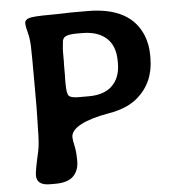

<svg xmlns="http://www.w3.org/2000/svg" viewBox="-51 -737 706 782"><g transform="rotate(-5 302.5 -345.5)"><path d="M220.7 -401.9Q220.7 -364.3 228.8 -354.2Q236.8 -344.2 269.5 -344.2H311Q374.5 -344.2 407.5 -377.2Q440.4 -410.2 440.4 -467.8V-477.1Q440.4 -538.6 405.3 -570.8Q370.1 -603 305.2 -603H284.2Q252.4 -603 238.5 -595.9Q224.6 -588.9 224.6 -570.8Q222.2 -551.3 222.2 -546.4L221.7 -533.2Q221.7 -513.7 221.7 -493.7L221.2 -481V-437L220.7 -423.8ZM122.1 -1Q67.9 -1 67.9 -41.5Q67.9 -61 85.4 -137.2Q92.8 -168.9 92.8 -236.8L93.3 -248.5Q93.8 -260.3 93.8 -271.5L94.7 -317.9V-410.2Q94.7 -538.6 93.5 -569.3Q92.3 -600.1 85.4 -625.2Q78.6 -650.4 78.6 -663.8Q78.6 -677.2 96.7 -682.9Q114.7 -688.5 184.1 -688.5L217.8 -689Q229.5 -689.5 240.7 -689.5L264.2 -690.4H335Q510.3 -690.4 559.1 -570.8Q574.2 -533.2 574.2 -490.2V-478Q574.2 -377.4 503.9 -317.4Q460.9 -280.8 386.2 -268.1Q311.5 -255.4 270.5 -233.6Q229.5 -211.9 229.5 -184.1Q229.5 -172.9 235.1 -148.2Q240.7 -123.5 240.7 -85.2Q240.7 -46.9 217.8 -23.9Q194.8 -1 144 -1Z"/></g></svg>

Font: Averia Libre
Style: Bold
Weight: 700
Version: Version 1.002